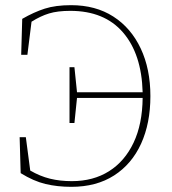

<svg xmlns="http://www.w3.org/2000/svg" viewBox="-20 -710 665 743"><path d="M60 -40 56 -179H80L97 -50Q135 -28 173.5 -18.5Q212 -9 258 -9Q341 -9 402 -47.5Q463 -86 497 -158Q531 -230 532 -331H278L268 -234H249V-450H268L278 -353H532Q528 -501 456 -584.5Q384 -668 252 -668Q203 -668 170 -658Q137 -648 102 -626L86 -498H62L66 -637Q111 -663 153 -676.5Q195 -690 255 -690Q350 -690 418.5 -646Q487 -602 524.5 -522.5Q562 -443 562 -338Q562 -233 526 -154Q490 -75 421.5 -31Q353 13 256 13Q202 13 156 2Q110 -9 60 -40Z"/></svg>

Font: Source Serif Pro ExtraLight
Style: Regular
Weight: 200
Designer: Frank Grießhammer
Foundry: Adobe Systems Incorporated
Version: Version 3.001;hotconv 1.0.111;makeotfexe 2.5.65597